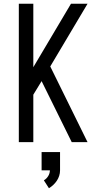

<svg xmlns="http://www.w3.org/2000/svg" viewBox="-20 -755 540 1020"><path d="M80 0V-735H157V-398L357 -735H445L247 -402L445 0H361L201 -324L157 -252V0ZM240 245 213 203Q227 195 236 180.5Q245 166 245 150H201V53H299V150Q299 165 294.5 179Q290 193 282 205Q274 217 263.5 227Q253 237 240 245Z"/></svg>

Font: Iosevka SS04
Style: Regular
Weight: 400
Monospace: yes
Designer: Belleve Invis
Foundry: Belleve Invis
Version: Version 19.0.0; ttfautohint (v1.8.4)